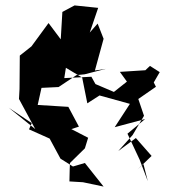

<svg xmlns="http://www.w3.org/2000/svg" viewBox="-20 -653 668 708"><path d="M487 -28 539 -78 481 -144 416 -96 469 -155 511 -226 490 -288 555 -333 547 -349 569 -387 533 -410 516 -394 422 -388 448 -352 400 -314 332 -343 317 -370 217 -365 223 -403 283 -367 302 -272 347 -301 459 -270 403 -184 515 -214 450 -160 495 -64 525 15 509 -48ZM237 -28 238 -52 293 -106 305 -145 243 -177 271 -186 232 -259 119 -266 133 -329 196 -332 262 -376 292 -379 370 -399 330 -393 362 -510 340 -566 311 -533 342 -624 255 -633 210 -609 204 -508 159 -568 96 -482 53 -448 52 -325 50 -288 110 -177 12 -256 97 -199 87 -176 163 -142 203 -68 249 -39 293 -52 362 35 286 19 236 16Z"/></svg>

Font: Hussar Lance
Style: ExBd
Weight: 700
Foundry: Cannot Into Space Fonts, PlusOne Fonts
Version: Version 2.270